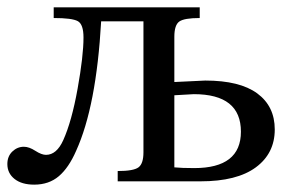

<svg xmlns="http://www.w3.org/2000/svg" viewBox="-42 -493 804 522"><path d="M501 -473V-444Q459 -444 445.5 -434.5Q432 -425 432 -393V-270Q516 -274 516 -274Q610 -274 657.5 -239Q705 -204 705 -141Q705 -76 653.5 -38Q602 0 503 0H278V-28Q321 -28 334.5 -38Q348 -48 348 -79V-435H233Q220 -204 165 -83Q145 -37 118 -14Q91 9 51 9Q17 9 -2.5 -6.5Q-22 -22 -22 -47Q-22 -68 -8.5 -81Q5 -94 23 -94Q37 -94 54 -83Q71 -72 83 -72Q112 -72 130 -112Q153 -163 169 -252Q185 -341 185 -391Q185 -427 169.5 -435.5Q154 -444 104 -444V-473ZM432 -234V-38Q452 -36 486 -36Q613 -36 613 -135Q613 -237 485 -237Q480 -237 432 -234Z"/></svg>

Font: myMathFont
Style: Regular
Weight: 400
Designer: Ross Mills, John Hudson & Paul Hanslow, Tiro Typeworks Ltd; with prior portions MicroPress Inc., and Coen Hoffman. Math 
Foundry: Tiro Typeworks Ltd
Version: Version 2.13 b171